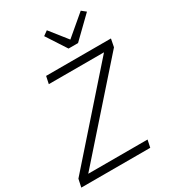

<svg xmlns="http://www.w3.org/2000/svg" viewBox="-239 -1055 1053 1172"><g transform="rotate(-30 288.0 -468.5)"><path d="M406 -774H339L248 -914L280 -937L376 -816L519 -937L549 -913ZM479 -52 468 0H-18L-6 -56L515 -646H126L137 -698H594L583 -642L61 -52Z"/></g></svg>

Font: IBM Plex Sans Light
Style: Italic
Weight: 300
Italic angle: -11.31°
Designer: Mike Abbink, Paul van der Laan, Pieter van Rosmalen
Foundry: Bold Monday
Version: Version 3.0